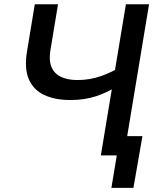

<svg xmlns="http://www.w3.org/2000/svg" viewBox="-20 -748 762 924"><path d="M318.8 -266.6Q244.6 -266.6 192.6 -291Q140.6 -315.4 118.4 -367.4Q96.2 -419.4 110.4 -502.9L147.5 -727.5H259.3L222.7 -506.8Q214.4 -457.5 227.8 -425.5Q241.2 -393.6 273.4 -378.2Q305.7 -362.8 353 -362.8Q412.1 -362.8 465.8 -381.6Q519.5 -400.4 565.9 -430.2L550.3 -337.4Q499.5 -303.7 443.1 -285.2Q386.7 -266.6 318.8 -266.6ZM465.3 0 585.9 -727.5H697.3L576.7 0ZM516.1 156.2 542 0H503.4L518.6 -92.8H665.5L622.1 156.2Z"/></svg>

Font: Inter Medium
Style: Italic
Weight: 500
Italic angle: -9.3988°
Designer: Rasmus Andersson
Foundry: rsms
Version: Version 4.001;git-66647c0bb